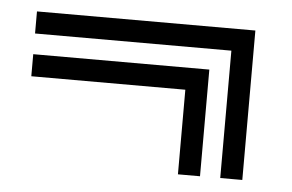

<svg xmlns="http://www.w3.org/2000/svg" viewBox="-35 -451 632 416"><g transform="rotate(5 281.0 -242.5)"><path d="M457 -357H30V-405H505V-80H457ZM365 -264H30V-312H413V-80H365Z"/></g></svg>

Font: Train One
Style: Regular
Weight: 400
Designer: Fontworks Inc.
Foundry: Fontworks Inc.
Version: Version 1.100